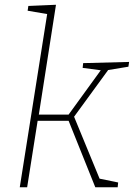

<svg xmlns="http://www.w3.org/2000/svg" viewBox="-20 -786 562 806"><path d="M63 0 178 -727 96 -741 99 -761 215 -766 143 -305H268L403 -491L327 -501L329 -521L522 -526L519 -506L434 -492L291 -296L398 -36L476 -20L474 0H380L268 -279H138L94 0Z"/></svg>

Font: Bitter ExtraLight
Style: Italic
Weight: 200
Italic angle: -9°
Designer: Sol Matas, and Bitter project Authors
Foundry: Sol Matas
Version: Version 2.001